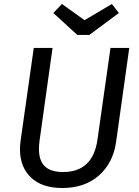

<svg xmlns="http://www.w3.org/2000/svg" viewBox="-20 -929 696 961"><path d="M561 -218Q546 -113 475 -50.5Q404 12 292 12Q190 12 135 -40.5Q80 -93 80 -182Q80 -203 83 -224L149 -689H243L178 -225Q175 -203 175 -183Q175 -125 204.5 -96.5Q234 -68 296 -68Q445 -68 468 -231L533 -689H627ZM575 -864 427 -754H367L247 -864L290 -909L403 -828L540 -909Z"/></svg>

Font: Fira Sans
Style: Italic
Weight: 400
Italic angle: -8°
Designer: bBox Type GmbH & Carrois Corporate GbR & Edenspiekermann AG
Foundry: bBox Type GmbH & Carrois Corporate GbR & Edenspiekermann AG
Version: Version 4.301